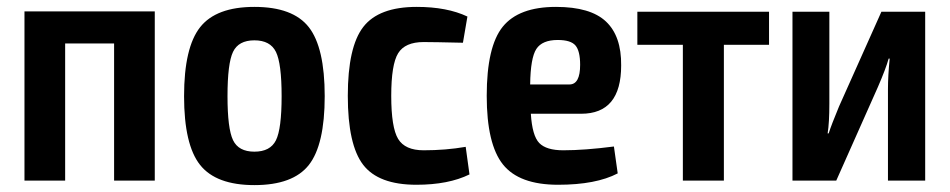

<svg xmlns="http://www.w3.org/2000/svg" viewBox="-20 -524 2755 557"><path d="M429 -491V0H311V-398H169V0H51V-491Z M718 -504Q830 -504 876 -445Q922 -386 922 -245Q922 -104 876 -45.5Q830 13 718 13Q607 13 560.5 -45.5Q514 -104 514 -245Q514 -386 560.5 -445Q607 -504 718 -504ZM640 -245Q640 -151 656 -117.5Q672 -84 718 -84Q764 -84 780.5 -117Q797 -150 797 -245Q797 -340 780.5 -373.5Q764 -407 718 -407Q672 -407 656 -373.5Q640 -340 640 -245Z M1189 -504Q1277 -504 1336 -476L1323 -400Q1237 -402 1209 -402Q1155 -402 1135 -369.5Q1115 -337 1115 -246Q1115 -154 1135 -121Q1155 -88 1209 -88Q1273 -88 1331 -98L1342 -18Q1281 12 1188 12Q1078 12 1033.5 -46Q989 -104 989 -246Q989 -388 1034 -446Q1079 -504 1189 -504Z M1782 -334Q1782 -194 1666 -194H1520Q1524 -130 1544.5 -109Q1565 -88 1614 -88Q1676 -88 1761 -99L1772 -21Q1709 12 1599 12Q1486 12 1439 -47Q1392 -106 1392 -246Q1392 -389 1438.5 -446.5Q1485 -504 1593 -504Q1693 -504 1738 -461.5Q1783 -419 1782 -334ZM1518 -279H1632Q1663 -279 1663 -336Q1663 -376 1649.5 -392Q1636 -408 1598 -408Q1553 -408 1536 -382Q1519 -356 1518 -279Z M2211 -394H2080V0H1961V-394H1829V-490H2211Z M2664 0H2556V-265Q2556 -304 2561 -354H2558Q2550 -325 2527 -272L2406 0H2279V-490H2386V-223Q2386 -168 2381 -137H2384Q2392 -162 2414 -215L2537 -490H2664Z"/></svg>

Font: Exo 2 Semi Bold Condensed
Style: Regular
Weight: 600
Width: 3
Designer: Natanael Gama
Version: Version 1.001;PS 001.001;hotconv 1.0.70;makeotf.lib2.5.58329